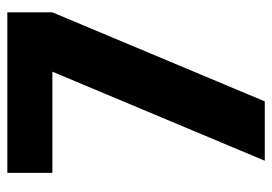

<svg xmlns="http://www.w3.org/2000/svg" viewBox="-132 -628 760 537"><g transform="rotate(-90 248.5 -360.0)"><path d="M33 -594V-720H482V-594L233 0H67L316 -594Z"/></g></svg>

Font: Akshar
Style: Bold
Weight: 700
Designer: Tall Chai
Foundry: Tall Chai
Version: Version 1.000